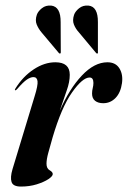

<svg xmlns="http://www.w3.org/2000/svg" viewBox="-20 -677 470 706"><path d="M36 -345Q33 -346 37 -352Q64.5 -396 104 -422Q143.5 -448 183.5 -448Q236.5 -448 236.5 -402Q236.5 -375.5 225.5 -344.8Q214.5 -314 199.5 -269Q235 -350.5 281 -399.2Q327 -448 375 -448Q405 -448 419 -425.8Q433 -403.5 428.5 -371Q423.5 -336 404.8 -316.8Q386 -297.5 359.5 -297.5Q341 -297.5 329.8 -306.2Q318.5 -315 318.5 -333Q318.5 -343.5 321 -353.2Q323.5 -363 323.5 -372Q323.5 -392 309.5 -392Q283.5 -392 244.8 -337Q206 -282 173.5 -172Q164 -138.5 157.5 -114.8Q151 -91 151 -75Q151 -57.5 162.5 -51Q174 -44.5 174 -37Q174 -29 157.8 -18.2Q141.5 -7.5 115 0.8Q88.5 9 57 9Q28 9 22.5 -7.8Q17 -24.5 26 -55L107 -322Q120 -363.5 118 -378.5Q116 -393.5 103 -393.5Q92.5 -393.5 79 -384.5Q65.5 -375.5 43 -349.5Q38.5 -344.5 36 -345ZM340 -595.5V-486Q341 -482 339 -480.5Q336 -479 333.5 -482L270.5 -557.5Q258 -571 251.8 -586.8Q245.5 -602.5 252.5 -623Q257 -635.5 271 -646.8Q285 -658 305 -656.5Q340.5 -653 340 -595.5ZM203 -595.5 203.5 -486Q204 -482.5 202 -480.5Q199 -479 196.5 -482L133 -557.5Q121.5 -571 115 -586.8Q108.5 -602.5 115.5 -623Q120 -635.5 134 -646.8Q148 -658 168 -656.5Q203.5 -652.5 203 -595.5Z"/></svg>

Font: Fraunces 144pt S000 SemiBold
Style: Italic
Weight: 600
Italic angle: -16°
Version: Version 1.000; ttfautohint (v1.8.3)